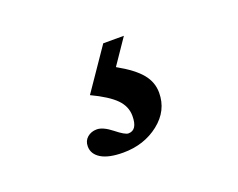

<svg xmlns="http://www.w3.org/2000/svg" viewBox="-53 -85 492 397"><g transform="rotate(-20 193.0 113.5)"><path d="M161.6 226.6Q129.9 226.6 113.3 216.6Q96.7 206.5 96.7 189.5Q96.7 177.2 105.2 169.9Q113.8 162.6 126 162.6Q139.6 162.6 158.7 177.7Q177.7 192.9 185.1 192.9Q205.1 192.9 205.1 161.6Q205.1 140.6 189.2 124.5Q173.3 108.4 137.2 91.3L199.7 0H245.1L207.5 55.2Q243.2 75.2 258.3 93.8Q273.4 112.3 273.4 135.3Q273.4 174.8 240.5 200.7Q207.5 226.6 161.6 226.6Z"/></g></svg>

Font: Elstob 14pt Medium
Style: Regular
Weight: 500
Designer: Peter S. Baker
Version: Version 1.015